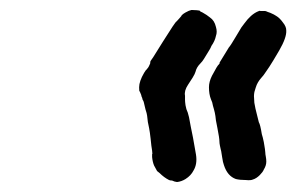

<svg xmlns="http://www.w3.org/2000/svg" viewBox="-20 -505 594 385"><path d="M497 -482Q501 -484 502 -483Q502 -483 507.5 -483Q513 -483 513.5 -482.5Q514 -482 517 -481Q521 -480 529 -476Q532 -474 534 -473Q541 -469 548 -459Q550 -456 550.5 -455.5Q551 -455 552.5 -451.5Q554 -448 554 -444Q555 -430 540 -404Q526 -380 520 -371Q519 -370 513.5 -361.5Q508 -353 504 -349Q496 -340 493 -330Q492 -326 491 -323.5Q490 -321 489.5 -316.5Q489 -312 489.5 -308Q490 -304 490 -299Q492 -287 495 -276Q496 -272 497 -268Q498 -264 499 -260Q502 -255 505 -236Q507 -230 509 -220Q512 -203 512 -199Q512 -196 513 -191Q514 -186 514 -181Q514 -173 509 -165Q507 -160 501 -154Q494 -147 487 -145Q483 -143 473 -144Q461 -144 453 -146Q436 -152 429 -174Q427 -179 425.5 -189.5Q424 -200 423.5 -202Q423 -204 422.5 -206Q422 -208 421 -213Q420 -218 420 -221Q420 -228 416 -248Q412 -267 412 -272Q411 -279 409 -286Q408 -289 407 -293Q406 -300 403 -306Q399 -316 399 -330Q399 -341 405 -353Q416 -374 419 -376L421 -379H420Q420 -379 439 -410Q442 -413 452 -430Q462 -447 464 -450Q466 -453 470 -458Q483 -476 497 -482ZM364 -485Q368 -485 374.5 -484.5Q381 -484 381 -483Q381 -482 386 -480Q395 -475 401 -470Q410 -464 413 -451Q416 -441 413 -433Q411 -423 404 -413Q402 -408 400 -405Q399 -403 389 -387Q386 -382 382 -378Q374 -370 372 -361Q371 -359 370 -356Q369 -353 357 -335Q349 -323 351 -313Q351 -309 351 -305Q351 -301 352 -294Q354 -284 355 -283Q356 -282 359 -270Q362 -253 367 -229Q371 -208 373 -195Q376 -176 368 -163Q363 -153 352 -146Q344 -141 335 -140L330 -141L325 -143Q321 -143 319 -144Q309 -149 300 -158Q295 -162 295 -162L289 -173Q286 -180 285 -190Q285 -193 285 -195V-196Q286 -195 285 -203Q284 -208 283.5 -213Q283 -218 282 -227Q281 -236 280.5 -239Q280 -242 279 -248Q276 -260 275 -273Q274 -279 273 -281.5Q272 -284 270 -293Q268 -302 267.5 -302.5Q267 -303 266 -305Q265 -310 264 -311Q264 -311 263 -315L260 -322Q259 -321 259 -330Q259 -342 269 -359L273 -365Q273 -364 275 -367Q277 -369 278.5 -372Q280 -375 281 -377.5Q282 -380 281 -380Q281 -380 281.5 -381.5Q282 -383 283.5 -385Q285 -387 287 -390Q289 -393 307 -422Q332 -462 334 -462Q334 -462 339.5 -468Q345 -474 344 -474Q344 -474 345 -475Q346 -476 348 -477.5Q350 -479 352 -480Q359 -484 364 -485Z"/></svg>

Font: TT2020 Style E
Style: Italic
Weight: 400
Italic angle: -15°
Version: Version 0.2.000